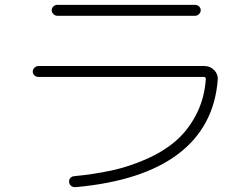

<svg xmlns="http://www.w3.org/2000/svg" viewBox="-20 -738 1040 791"><path d="M138 -421Q129 -421 122 -427.5Q115 -434 115 -443Q115 -452 122 -459Q129 -466 138 -466H822Q846 -466 862.5 -449Q879 -432 877 -409Q862 -216 714.5 -104Q567 8 292 33Q282 34 274 28.5Q266 23 265 13Q263 4 269 -3.5Q275 -11 284 -12Q367 -20 439 -35.5Q511 -51 581.5 -82Q652 -113 702.5 -156Q753 -199 787.5 -264.5Q822 -330 828 -412Q828 -421 820 -421ZM216 -718H784Q793 -718 800 -711.5Q807 -705 807 -696Q807 -687 800 -680Q793 -673 784 -673H216Q207 -673 200 -680Q193 -687 193 -696Q193 -705 200 -711.5Q207 -718 216 -718Z"/></svg>

Font: Rounded Mplus 1c Light
Style: Regular
Weight: 300
Version: Version 1.059.20150529